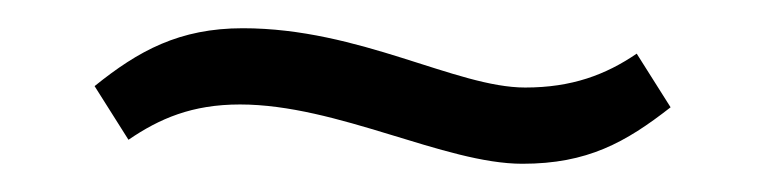

<svg xmlns="http://www.w3.org/2000/svg" viewBox="-20 -342 541 136"><path d="M47 -281 71 -243C93 -258 116 -268 150 -268C219 -268 295 -226 350 -226C396 -226 423 -241 455 -266L431 -304C409 -289 385 -280 352 -280C303 -280 235 -322 152 -322C107 -322 78 -306 47 -281Z"/></svg>

Font: Charger Sport
Style: ExLit
Weight: 200
Designer: Jasper
Foundry: Cannot Into Space Fonts
Version: Version 1.1